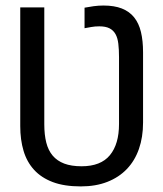

<svg xmlns="http://www.w3.org/2000/svg" viewBox="-20 -665 590 694"><path d="M497.1 -222.2Q497.1 -169.4 482.2 -126.7Q467.3 -84 438.5 -54Q409.7 -23.9 367.9 -7.6Q326.2 8.8 272 8.8Q212.4 8.8 170.9 -6.8Q129.4 -22.5 103.3 -51Q77.1 -79.6 65.2 -119.6Q53.2 -159.7 53.2 -209V-638.2H140.1V-215.8Q140.1 -178.2 147.2 -149.9Q154.3 -121.6 170.4 -102.5Q186.5 -83.5 212.2 -73.7Q237.8 -64 274.9 -64Q344.2 -64 377.2 -104Q410.2 -144 410.2 -216.8V-458.5Q410.2 -485.8 407.7 -506.8Q405.3 -527.8 397.5 -541.7Q389.6 -555.7 375.7 -562.7Q361.8 -569.8 338.9 -569.8Q323.2 -569.8 310.1 -567.4Q296.9 -564.9 285.6 -563V-637.2Q300.3 -640.1 318.4 -642.6Q336.4 -645 354 -645Q393.1 -645 420.4 -634.3Q447.8 -623.5 464.8 -602.3Q481.9 -581.1 489.5 -549.3Q497.1 -517.6 497.1 -475.6Z"/></svg>

Font: Code New Roman
Style: Regular
Weight: 400
Monospace: yes
Designer: Sam Radian
Foundry: Code New Roman
Version: Version 2.00 November 29, 2014